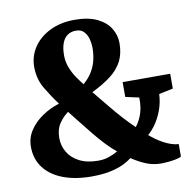

<svg xmlns="http://www.w3.org/2000/svg" viewBox="-84 -836 933 932"><g transform="rotate(-10 383.0 -370.0)"><path d="M755.5 -414V-341L686 -326.5Q683.5 -283.5 670 -247Q656.5 -210.5 637.2 -183.2Q618 -156 598.5 -139.5Q612 -127.5 628.5 -115.8Q645 -104 663 -94.2Q681 -84.5 699.8 -78Q718.5 -71.5 737 -70.5V-9.5Q729 -3.5 709.5 0.2Q690 4 669.8 5.8Q649.5 7.5 639.5 7.5Q598 7.5 562.5 -7.2Q527 -22 494 -44.5Q460 -17.5 410.5 -3.2Q361 11 295 11Q213 11 153 -12.2Q93 -35.5 60.5 -78.8Q28 -122 28 -181.5Q28 -226 51.8 -262Q75.5 -298 114.5 -324.5Q153.5 -351 198.5 -365Q167 -407 139 -454.2Q111 -501.5 111 -561Q111 -614 140.2 -657.5Q169.5 -701 222 -726.8Q274.5 -752.5 343.5 -752.5Q411 -752.5 454.2 -731.5Q497.5 -710.5 518.2 -676.5Q539 -642.5 539 -604Q539 -553 520.5 -516Q502 -479 464.2 -449.5Q426.5 -420 368 -391.5Q404 -347.5 434.2 -310.5Q464.5 -273.5 492 -243.2Q519.5 -213 546 -188Q561.5 -208 571.2 -230.8Q581 -253.5 584.8 -277.8Q588.5 -302 587.5 -326.5L521 -341V-414ZM263.5 -591Q263.5 -559 274.8 -530.2Q286 -501.5 302.2 -478Q318.5 -454.5 332.5 -437Q361.5 -462 377.2 -489Q393 -516 399.5 -544.8Q406 -573.5 406 -604.5Q406 -622.5 400.8 -644.8Q395.5 -667 381.2 -683.2Q367 -699.5 341 -699.5Q316 -699.5 298.8 -687.2Q281.5 -675 272.5 -650.8Q263.5 -626.5 263.5 -591ZM339 -59Q368.5 -59 393 -67.8Q417.5 -76.5 436 -87.5Q409.5 -109 383.2 -137Q357 -165 331.8 -196Q306.5 -227 282.2 -258.2Q258 -289.5 235 -318Q209.5 -299.5 190.2 -271.2Q171 -243 171 -199Q171 -162 189.8 -130Q208.5 -98 246 -78.5Q283.5 -59 339 -59Z"/></g></svg>

Font: Merriweather 24pt Black
Style: Regular
Weight: 900
Designer: Eben Sorkin
Foundry: Eben Sorkin
Version: Version 2.100